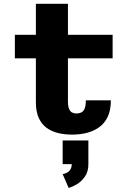

<svg xmlns="http://www.w3.org/2000/svg" viewBox="-20 -678 690 982"><path d="M163.5 -156V-658.5H327.5V-160.5Q327.5 -135.5 333 -121.8Q338.5 -108 348.2 -102.8Q358 -97.5 370.5 -97.5Q383.5 -97.5 394.5 -102.2Q405.5 -107 412.2 -121.2Q419 -135.5 419 -165H547Q547 -114.5 530.8 -80.5Q514.5 -46.5 486.5 -26.8Q458.5 -7 423.2 1.8Q388 10.5 349.5 10.5Q311 10.5 277.5 2.5Q244 -5.5 218.2 -24.2Q192.5 -43 178 -75.2Q163.5 -107.5 163.5 -156ZM56 -379.5V-500H556V-379.5ZM331 283 300.5 212.5Q312.5 210.5 323 205Q333.5 199.5 340.2 188.5Q347 177.5 347 159.5L432 161.5Q432 201 413.5 226.5Q395 252 371.2 265.5Q347.5 279 331 283ZM300.5 161.5V40.5H432V161.5Z"/></svg>

Font: Trispace Thin
Style: Bold
Weight: 700
Version: Version 1.210